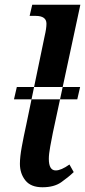

<svg xmlns="http://www.w3.org/2000/svg" viewBox="-20 -780 359 810"><path d="M39 -361 51 -413H318L306 -361ZM159 10Q208 10 238 -11Q268 -32 291 -54L273 -86Q238 -61 215 -61Q186 -61 186 -110Q186 -130 192 -162.5Q198 -195 203 -220L319 -760H116L105 -713H130Q176 -713 176 -680Q176 -660 168 -626L91 -255Q80 -205 72 -161.5Q64 -118 64 -89Q64 -48 87 -19Q110 10 159 10Z"/></svg>

Font: Noto Serif SemiCondensed Semi
Style: Italic
Weight: 600
Width: 4
Italic angle: -12°
Designer: Monotype Design Team
Foundry: Monotype Imaging Inc.
Version: Version 1.901